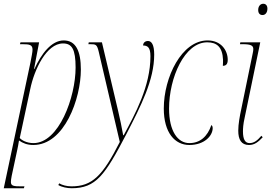

<svg xmlns="http://www.w3.org/2000/svg" viewBox="-37 -761 1442 1021"><path d="M125 -429 -17 240H90L93 230H77C36 230 21 228 21 207C21 200 22 190 25 175L55 35C59 19 60 8 64 -14C84 0 107 10 140 10C306 10 393 -237 393 -391C393 -490 366 -546 302 -546C237 -546 183 -476 146 -394H144L171 -536H72L69 -526H82C120 -526 136 -523 136 -497C136 -484 131 -461 125 -429ZM141 0C104 0 78 -16 68 -27L124 -288C145 -390 210 -530 298 -530C345 -530 365 -500 365 -402C365 -244 276 0 141 0Z M344 240C473 240 521 171 635 -48C713 -199 783 -336 783 -471C783 -525 768 -543 750 -543C734 -543 724 -533 724 -519C747 -519 763 -510 763 -462C763 -302 681 -154 621 -42H618C610 -86 602 -126 591 -172L505 -536H435L433 -526H444C473 -526 479 -524 488 -486L600 -6C509 174 453 230 343 230C317 230 293 223 278 214L273 223C291 234 320 240 344 240Z M970 10C1049 10 1094 -38 1094 -80C1094 -89 1090 -94 1087 -96C1066 -34 1026 0 970 0C908 0 862 -64 862 -183C862 -349 945 -536 1065 -536C1116 -536 1146 -511 1149 -443C1149 -433 1149 -422 1148 -411C1164 -411 1174 -419 1174 -443C1174 -493 1139 -546 1067 -546C929 -546 834 -350 834 -184C834 -55 893 10 970 10Z M1359 -681C1374 -681 1385 -694 1385 -715C1385 -732 1376 -741 1363 -741C1346 -741 1336 -726 1336 -708C1336 -689 1346 -681 1359 -681ZM1287 10C1317 10 1336 -6 1360 -31L1353 -39C1331 -13 1313 0 1290 0C1266 0 1255 -21 1255 -62C1255 -77 1256 -100 1264 -135L1347 -536H1241L1239 -526H1255C1298 -526 1310 -518 1310 -500C1310 -494 1309 -487 1307 -478L1246 -181C1238 -144 1230 -101 1230 -66C1230 -19 1246 10 1287 10Z"/></svg>

Font: Noto Serif Display Condensed Thin
Style: Italic
Weight: 100
Width: 3
Italic angle: -12°
Designer: Monotype Design Team
Foundry: Monotype Imaging Inc.
Version: Version 2.009